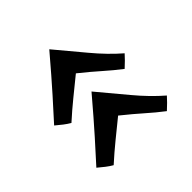

<svg xmlns="http://www.w3.org/2000/svg" viewBox="-76 -543 643 643"><g transform="rotate(45 246.0 -221.0)"><path d="M216 -52Q183 -82 140 -120.5Q97 -159 24 -221Q74 -263 124.5 -305Q175 -347 212 -390Q229 -375 249 -353Q226 -323 201.5 -295.5Q177 -268 144 -227Q170 -195 196 -163Q222 -131 251 -99Q244 -87 235.5 -76Q227 -65 216 -52ZM416 -52Q383 -82 340 -120.5Q297 -159 224 -221Q274 -263 324.5 -305Q375 -347 412 -390Q429 -375 449 -353Q426 -323 401.5 -295.5Q377 -268 344 -227Q370 -195 396 -163Q422 -131 451 -99Q444 -87 435.5 -76Q427 -65 416 -52Z"/></g></svg>

Font: Maname
Style: Regular
Weight: 400
Designer: Pathum Egodawatta
Foundry: mooniak
Version: Version 1.000; ttfautohint (v1.8.4.7-5d5b)